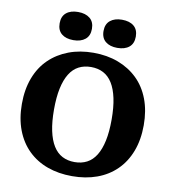

<svg xmlns="http://www.w3.org/2000/svg" viewBox="-101 -1038 1024 1142"><g transform="rotate(10 411.0 -467.0)"><path d="M411 17Q329 17 261.5 -7.5Q194 -32 145 -80Q96 -128 69.5 -197.5Q43 -267 43 -355Q43 -443 69.5 -512.5Q96 -582 145 -629.5Q194 -677 261.5 -702.5Q329 -728 411 -728Q493 -728 560.5 -702.5Q628 -677 677 -629.5Q726 -582 752.5 -512.5Q779 -443 779 -355Q779 -267 752.5 -197.5Q726 -128 677 -80Q628 -32 560.5 -7.5Q493 17 411 17ZM411 -68Q453 -68 485.5 -85Q518 -102 540 -137.5Q562 -173 573.5 -227Q585 -281 585 -355Q585 -429 573.5 -483Q562 -537 540 -572.5Q518 -608 485.5 -625Q453 -642 411 -642Q369 -642 336.5 -625Q304 -608 282 -572.5Q260 -537 248.5 -483Q237 -429 237 -355Q237 -281 248.5 -227Q260 -173 282 -137.5Q304 -102 336.5 -85Q369 -68 411 -68ZM376 -866Q376 -824 349.5 -802.5Q323 -781 278 -781Q233 -781 207 -802.5Q181 -824 181 -866Q181 -908 207 -929.5Q233 -951 278 -951Q323 -951 349.5 -929.5Q376 -908 376 -866ZM641 -866Q641 -824 615 -802.5Q589 -781 543 -781Q499 -781 472.5 -802.5Q446 -824 446 -866Q446 -908 472.5 -929.5Q499 -951 543 -951Q589 -951 615 -929.5Q641 -908 641 -866Z"/></g></svg>

Font: Roboto Serif
Style: Bold
Weight: 700
Designer: Greg Gazdowicz
Foundry: Commercial Type
Version: Version 1.008